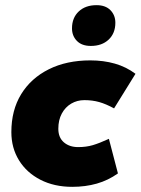

<svg xmlns="http://www.w3.org/2000/svg" viewBox="-20 -714 545 744"><path d="M260 10Q190 10 136.5 -17.5Q83 -45 53.5 -93Q24 -141 24 -202Q24 -287 62 -349Q100 -411 169 -445.5Q238 -480 330 -480Q381 -480 425 -467.5Q469 -455 505 -428L422 -294Q391 -311 364.5 -318.5Q338 -326 307 -326Q279 -326 256 -312.5Q233 -299 219.5 -274Q206 -249 206 -215Q206 -181 227.5 -162.5Q249 -144 283 -144Q314 -144 339.5 -151.5Q365 -159 402 -176L437 -42Q399 -15 355 -2.5Q311 10 260 10ZM332 -536Q297 -536 278 -555.5Q259 -575 259 -604Q259 -645 285 -669.5Q311 -694 354 -694Q389 -694 408 -674.5Q427 -655 427 -626Q427 -585 401 -560.5Q375 -536 332 -536Z"/></svg>

Font: Gantari Black
Style: Italic
Weight: 900
Italic angle: -10°
Version: Version 1.000